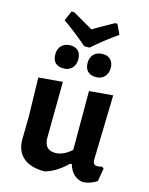

<svg xmlns="http://www.w3.org/2000/svg" viewBox="-124 -909 770 995"><g transform="rotate(15 261.0 -411.5)"><path d="M380 -831 405 -778Q337 -731 272 -674H244Q177 -732 111 -778L134 -831H148Q185 -810 257 -768Q269 -775 291.5 -788Q314 -801 332.5 -811.5Q351 -822 368 -831ZM348 -660Q375 -660 390.5 -644Q406 -628 406 -600Q406 -571 389 -553Q372 -535 343 -535Q314 -535 298.5 -551Q283 -567 283 -596Q283 -625 300.5 -642.5Q318 -660 348 -660ZM174 -660Q202 -660 217 -644.5Q232 -629 232 -600Q232 -571 215 -553Q198 -535 170 -535Q110 -535 110 -596Q110 -625 127.5 -642.5Q145 -660 174 -660ZM213 6Q137 6 97.5 -28.5Q58 -63 59 -128L61 -246L56 -456L185 -467L182 -172Q180 -101 241 -101Q284 -101 328 -140V-456L455 -467L446 -121Q446 -91 469 -91Q480 -91 496 -95L505 -87L493 -17Q456 7 417 8Q359 -2 340 -67H331Q274 -11 213 6Z"/></g></svg>

Font: Alegreya Sans SC
Style: Bold
Weight: 700
Designer: Juan Pablo del Peral
Foundry: Huerta Tipografica
Version: Version 2.007